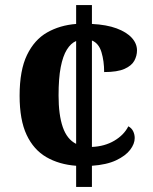

<svg xmlns="http://www.w3.org/2000/svg" viewBox="-20 -734 599 754"><path d="M279 -83Q212 -88 162 -117Q112 -146 84.5 -204.5Q57 -263 57 -358Q57 -458 86 -518Q115 -578 165 -606.5Q215 -635 279 -640V-714H341V-640Q399 -637 438 -622.5Q477 -608 497.5 -585.5Q518 -563 518 -536Q518 -515 507.5 -495.5Q497 -476 469 -463.5Q441 -451 389 -451Q389 -494 378.5 -529Q368 -564 341 -575V-157Q391 -159 429 -181.5Q467 -204 484 -238Q497 -231 503 -218.5Q509 -206 509 -192Q509 -169 491 -145.5Q473 -122 436 -104.5Q399 -87 341 -83V0H279ZM279 -573Q258 -564 242.5 -539Q227 -514 218.5 -470.5Q210 -427 210 -359Q210 -283 226.5 -235Q243 -187 279 -169Z"/></svg>

Font: Noto Serif Vithkuqi
Style: Bold
Weight: 700
Version: Version 1.005